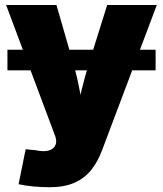

<svg xmlns="http://www.w3.org/2000/svg" viewBox="-20 -556 664 782"><path d="M613.8 -353.5V-269.5H10.3V-353.5ZM55.7 194.3 84.5 51.8 127.4 56.2Q154.8 62 173.6 58.1Q192.4 54.2 201.4 42.5Q210.4 30.8 208.5 13.2L205.6 0.5L4.9 -535.6H210L278.8 -296.9Q294.4 -242.2 304.7 -186.5Q314.9 -130.9 328.1 -67.9H285.6Q298.3 -130.9 311.8 -186.8Q325.2 -242.7 341.8 -296.9L416.5 -535.6H618.7L396 55.2Q378.9 101.6 352.1 135.5Q325.2 169.4 283.9 188Q242.7 206.5 181.6 206.5Q148.4 206.5 115.2 203.4Q82 200.2 55.7 194.3Z"/></svg>

Font: Inter 20pt Black
Style: Regular
Weight: 900
Version: Version 4.001;git-66647c0bb